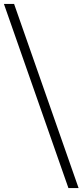

<svg xmlns="http://www.w3.org/2000/svg" viewBox="-54 -862 422 982"><path d="M348 100H296L-34 -842H18Z"/></svg>

Font: Montserrat-Alt1 Light
Style: Regular
Weight: 300
Designer: Differentunic
Foundry: Differentunic
Version: Version 7.222